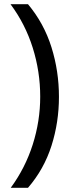

<svg xmlns="http://www.w3.org/2000/svg" viewBox="-20 -734 340 912"><path d="M260 -274Q260 -153 224.5 -41.5Q189 70 113 158H31Q100 64 135.5 -47.5Q171 -159 171 -275Q171 -394 135.5 -507Q100 -620 30 -714H113Q189 -623 224.5 -509.5Q260 -396 260 -274Z"/></svg>

Font: Noto Sans Sundanese
Style: Regular
Weight: 400
Designer: Monotype Design Team (Regular), Sérgio L. Martins (other weights)
Foundry: Monotype Imaging Inc.
Version: Version 2.003